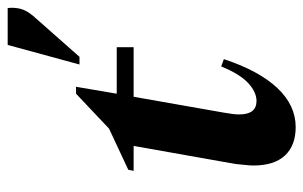

<svg xmlns="http://www.w3.org/2000/svg" viewBox="-165 -615 790 500"><g transform="rotate(-90 230.0 -365.0)"><path d="M149 10Q101 10 75 -18Q49 -46 49 -100Q49 -110 50.5 -122Q52 -134 53 -147L100 -412H35L38 -426L145 -476L236 -562H254L236 -456H357V-412H228L187 -179Q184 -162 183 -153Q182 -144 182 -137Q182 -92 217 -92Q240 -92 263.5 -113.5Q287 -135 307 -184L326 -177Q296 -86 251 -38Q206 10 149 10ZM312 -553 363 -740H459Q461 -725 457.5 -708.5Q454 -692 438 -673L332 -553Z"/></g></svg>

Font: Spectral
Style: Bold Italic
Weight: 700
Italic angle: -10°
Designer: Jean-Baptiste Levee
Foundry: Production Type
Version: Version 2.001